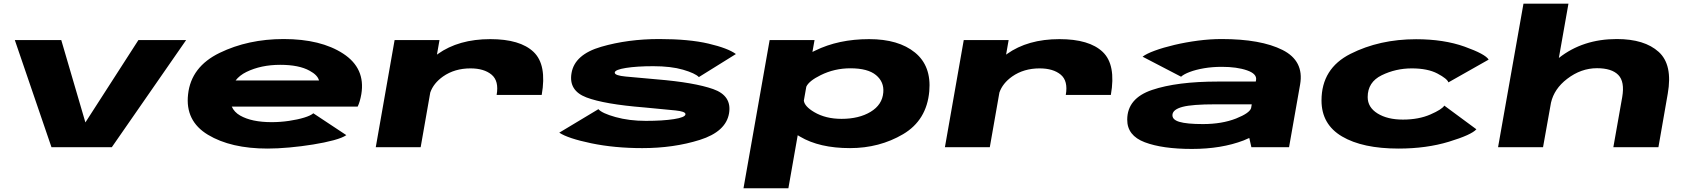

<svg xmlns="http://www.w3.org/2000/svg" viewBox="-20 -805 9229 1050"><path d="M261.5 0 61 -586H315L447 -135.5L737 -586H998L591.5 0Z M1443.5 7.5Q1242.5 7.5 1117.2 -68Q992 -143.5 1008.5 -289Q1025 -440 1181 -515.8Q1337 -591.5 1531.5 -591.5Q1734.5 -591.5 1857 -511.5Q1979.5 -431.5 1956 -290Q1948.5 -247.5 1936 -222H1247.5Q1261 -191.5 1293.5 -173Q1356.5 -137 1465.5 -137Q1513.5 -137 1560.8 -144Q1608 -151 1643.8 -162Q1679.5 -173 1693.5 -185.5L1874 -66Q1853.5 -51.5 1804.8 -38.2Q1756 -25 1692.5 -14.8Q1629 -4.5 1563.2 1.5Q1497.5 7.5 1443.5 7.5ZM1268.5 -365H1724.5Q1717 -394.5 1673.5 -418Q1615.5 -450.5 1512 -450.5Q1407.5 -450.5 1327.5 -411.5Q1290 -393 1268.5 -365Z M2696 -286Q2709.5 -362.5 2668.2 -396.8Q2627 -431 2553 -431Q2466 -431 2402.5 -386.5Q2350.5 -349.5 2333 -299L2280.5 0H2035L2138 -586H2383.5L2369.5 -506Q2372 -507.5 2374 -509.5Q2488 -591 2661.5 -591Q2824.5 -591 2898 -521Q2971.5 -451 2942.5 -286Z M3492.5 5Q3340.5 5 3213.2 -21.5Q3086 -48 3038.5 -79.5L3252.5 -208Q3272 -185.5 3346.2 -164.8Q3420.5 -144 3512 -144Q3604 -144 3665.2 -153.5Q3726.5 -163 3728.5 -179.5Q3729 -180.5 3728.5 -182Q3726.5 -195.5 3674.5 -201Q3618 -207 3503 -217.5Q3285 -235 3187 -272.2Q3089 -309.5 3105.5 -405Q3122.5 -507 3268 -549.2Q3413.5 -591.5 3585 -591.5Q3748 -591.5 3854.5 -566.5Q3961 -541.5 4004.5 -509.5L3802 -383.5Q3781.5 -404.5 3715.5 -423.8Q3649.5 -443 3552.5 -443Q3463 -443 3403.2 -433.5Q3343.5 -424 3342 -408.5Q3341.5 -407.5 3342 -406.5Q3344 -392 3401 -386.5Q3462.5 -380.5 3572.5 -371Q3777.5 -354 3880.2 -317.8Q3983 -281.5 3967 -185.5Q3950 -85 3807.2 -40Q3664.5 5 3492.5 5Z M4046 224.5 4189 -586H4434.5L4423 -521Q4430 -524.5 4437.5 -528Q4565.5 -591 4733 -591Q4894 -591 4984 -517.5Q5074 -444 5062 -306Q5048 -147.5 4918.8 -71.2Q4789.5 5 4628.5 5Q4461 5 4355 -58Q4348.5 -61.5 4342.5 -65.5L4291.5 224.5ZM4376 -254.5Q4380 -223 4432.5 -192Q4495 -155 4582 -155Q4677.5 -155 4741.2 -193.5Q4805 -232 4810.5 -299.5Q4815.5 -357 4770.8 -394.2Q4726 -431.5 4630.5 -431.5Q4543.5 -431.5 4468 -394Q4404 -362.5 4389.5 -331Z M5808.5 -286Q5822 -362.5 5780.8 -396.8Q5739.5 -431 5665.5 -431Q5578.5 -431 5515 -386.5Q5463 -349.5 5445.5 -299L5393 0H5147.5L5250.5 -586H5496L5482 -506Q5484.5 -507.5 5486.5 -509.5Q5600.5 -591 5774 -591Q5937 -591 6010.5 -521Q6084 -451 6055 -286Z M6823.5 0 6812 -50.5Q6797.5 -43.5 6781 -37Q6659.5 9.5 6498.5 9.5Q6337 9.5 6240.5 -27Q6144 -63.5 6144.5 -151Q6145 -267.5 6280.5 -313.2Q6416 -359 6641 -359H6847.5L6849 -367Q6855 -401 6799.8 -420.2Q6744.5 -439.5 6661.5 -439.5Q6610 -439.5 6564.8 -431.8Q6519.5 -424 6486.5 -411.5Q6453.5 -399 6439 -385.5L6228.5 -495Q6249 -511 6295.2 -528Q6341.5 -545 6403 -559.5Q6464.5 -574 6531.5 -582.8Q6598.5 -591.5 6660.5 -591.5Q6875 -591.5 6993.8 -531.8Q7112.5 -472 7090 -343L7029.5 0ZM6822 -214 6825.5 -234.5H6626Q6500 -234.5 6447.8 -220.8Q6395.5 -207 6392 -179Q6388.5 -151 6429.2 -138.8Q6470 -126.5 6558.5 -126.5Q6662.5 -126.5 6740 -157Q6814 -186.5 6822 -214Z M7628.5 7.5Q7431.5 7.5 7319.2 -58.8Q7207 -125 7207 -255.5Q7207 -430.5 7365.5 -510.5Q7524 -590.5 7724 -590.5Q7876 -590.5 7989.8 -549.8Q8103.5 -509 8121 -479L7901 -354.5Q7894.5 -374.5 7841 -402.8Q7787.5 -431 7700.5 -431Q7613 -431 7536.2 -393.5Q7459.5 -356 7459.5 -274Q7459.5 -218 7513.5 -184.5Q7567.5 -151 7652 -151Q7738.5 -151 7802.5 -179Q7866.5 -207 7878.5 -227.5L8054 -98Q8027 -67.5 7903.8 -30Q7780.5 7.5 7628.5 7.5Z M8172.5 0 8311.5 -785H8557.5L8505 -488Q8636 -591.5 8822 -591.5Q8973.5 -591.5 9051 -521.2Q9128.5 -451 9100.5 -292.5L9049.5 0H8803L8851.5 -274Q8866 -358.5 8830 -395.2Q8794 -432 8713.5 -432Q8626 -432 8550 -373.5Q8479.5 -319.5 8462 -243.5L8418.5 0Z"/></svg>

Font: Anybody UltraExpanded ExtraBold
Style: Italic
Weight: 800
Width: 9
Italic angle: -10°
Designer: Tyler Finck
Foundry: Etcetera Type Company
Version: Version 1.010; ttfautohint (v1.8.3) -l 8 -r 50 -G 200 -x 14 